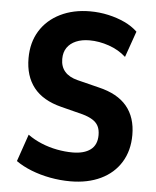

<svg xmlns="http://www.w3.org/2000/svg" viewBox="-52 -761 663 816"><g transform="rotate(5 279.0 -352.5)"><path d="M278 11Q235 11 192 3Q149 -5 111 -20Q73 -35 45 -55L85 -171Q111 -152 143.5 -138.5Q176 -125 210.5 -118.5Q245 -112 277 -112Q326 -112 353.5 -132.5Q381 -153 381 -195Q381 -218 373 -233.5Q365 -249 348 -259.5Q331 -270 306 -277L212 -301Q133 -321 94.5 -370Q56 -419 56 -495Q56 -562 86.5 -611.5Q117 -661 172.5 -688.5Q228 -716 300 -716Q340 -716 378 -707.5Q416 -699 448 -684Q480 -669 503 -647L464 -536Q433 -564 391 -578.5Q349 -593 308 -593Q275 -593 250.5 -582.5Q226 -572 212.5 -552.5Q199 -533 199 -504Q199 -471 217.5 -450Q236 -429 272 -420L364 -397Q445 -378 484.5 -330.5Q524 -283 524 -208Q524 -141 493.5 -91.5Q463 -42 407.5 -15.5Q352 11 278 11Z"/></g></svg>

Font: Nunito Sans 10pt Condensed ExtraBold
Style: Regular
Weight: 800
Width: 3
Designer: Vernon Adams
Foundry: Vernon Adams
Version: Version 3.101;gftools[0.9.27]